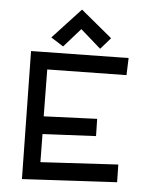

<svg xmlns="http://www.w3.org/2000/svg" viewBox="-62 -989 782 1041"><g transform="rotate(5 329.5 -468.0)"><path d="M477.1 -263.2 187 -249 189 -96.2 610.8 -120.1 612.8 -23.9 97.2 3.9 85.9 -691.9 616.2 -700.2 612.8 -606.9 182.1 -600.1 185.1 -345.2 475.1 -356.9ZM512.2 -798.8 458 -736.8 347.2 -834 256.8 -731.9 189 -774.9 341.8 -939.9Z"/></g></svg>

Font: McLaren
Style: Regular
Weight: 400
Designer: Astigmatic (AOETI)
Foundry: Astigmatic (AOETI)
Version: Version 1.000